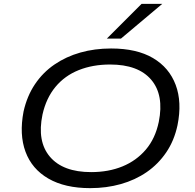

<svg xmlns="http://www.w3.org/2000/svg" viewBox="-20 -965 1007 994"><path d="M447 9Q316 9 230.5 -40.5Q145 -90 112 -179.5Q79 -269 102 -388Q120 -468 161 -529Q202 -590 262 -631Q322 -672 396 -693Q470 -714 555 -714Q688 -714 772 -664.5Q856 -615 889.5 -525.5Q923 -436 899 -317Q882 -237 840.5 -176Q799 -115 739.5 -74Q680 -33 605.5 -12Q531 9 447 9ZM452 -74Q542 -74 614 -103.5Q686 -133 735 -190.5Q784 -248 802 -334Q830 -473 763 -552Q696 -631 550 -631Q460 -631 387.5 -602Q315 -573 267 -515Q219 -457 200 -372Q171 -233 238.5 -153.5Q306 -74 452 -74ZM533 -765 713 -945H820L606 -765Z"/></svg>

Font: Nunito Sans 10pt Expanded
Style: Italic
Weight: 400
Width: 7
Italic angle: -9°
Designer: Vernon Adams
Foundry: Vernon Adams
Version: Version 3.101;gftools[0.9.27]